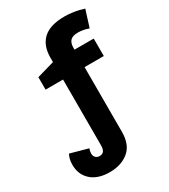

<svg xmlns="http://www.w3.org/2000/svg" viewBox="-239 -875 1078 1228"><g transform="rotate(-30 300.0 -261.0)"><path d="M200 243Q112 243 63 199Q14 155 14 83Q14 60 18.5 42Q23 24 31 9L161 45Q154 64 154 80Q154 100 165.5 110.5Q177 121 194 121Q235 121 235 67V-420H106V-512L235 -549V-581Q235 -671 286.5 -718Q338 -765 444 -765Q477 -765 512.5 -759.5Q548 -754 585 -742L546 -618Q523 -627 501.5 -630Q480 -633 467 -633Q428 -633 411 -615.5Q394 -598 394 -563V-549H536V-420H394V58Q394 153 339 198Q284 243 200 243Z"/></g></svg>

Font: Noto Sans Mono ExtraBold
Style: Regular
Weight: 800
Designer: Monotype Design Team
Foundry: Monotype Imaging Inc.
Version: Version 2.014